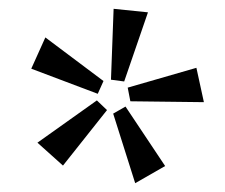

<svg xmlns="http://www.w3.org/2000/svg" viewBox="-20 -748 512 436"><path d="M262 -563 232 -567 238 -728 316 -720ZM202 -535 51 -592 83 -663 215 -564ZM443 -516 276 -518 270 -549 426 -594ZM123 -372 65 -424 200 -520 223 -498ZM287 -332 237 -490 265 -506 355 -371Z"/></svg>

Font: EauTest Medium
Style: Regular
Weight: 500
Designer: Christian Thalmann (Catharsis Fonts)
Version: Version 0.001;PS 000.001;hotconv 1.0.88;makeotf.lib2.5.64775